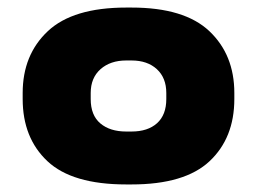

<svg xmlns="http://www.w3.org/2000/svg" viewBox="-20 -478 680 508"><path d="M40 -216V-232Q40 -333 106.5 -395.5Q173 -458 314 -458H328Q468 -458 534 -395.5Q600 -333 600 -232V-216Q600 -113 534.5 -51.5Q469 10 328 10H314Q171 10 105.5 -51.5Q40 -113 40 -216ZM420 -216V-232Q420 -272 395 -295Q370 -318 328 -318H314Q272 -318 246 -295Q220 -272 220 -232V-216Q220 -173 245.5 -151.5Q271 -130 314 -130H328Q371 -130 395.5 -152Q420 -174 420 -216Z"/></svg>

Font: Dashboard
Style: Regular
Weight: 400
Designer: jaiki
Version: Version 1.000